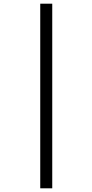

<svg xmlns="http://www.w3.org/2000/svg" viewBox="-20 -780 501 1040"><path d="M198 240H263V-760H198Z"/></svg>

Font: Noto Serif Thai ExtraCondensed ExtraBold
Style: Regular
Weight: 800
Width: 2
Designer: Monotype Design Team
Foundry: Monotype Imaging Inc.
Version: Version 2.002